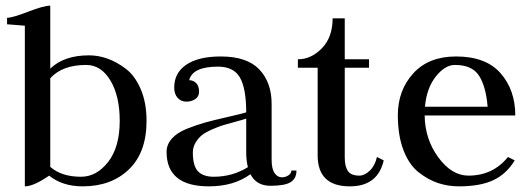

<svg xmlns="http://www.w3.org/2000/svg" viewBox="-20 -650 1883 680"><path d="M68 -559Q6 -564 5 -564V-587Q24 -587 79.5 -608.5Q135 -630 158 -630V-407Q207 -454 295 -454Q328 -454 360.5 -442.5Q393 -431 425.5 -406.5Q458 -382 478.5 -334Q499 -286 499 -222Q499 -110 436.5 -50Q374 10 273 10Q201 10 154 -28Q99 10 68 10ZM158 -373V-59Q198 -24 267 -24Q322 -24 363 -76.5Q404 -129 404 -222Q404 -310 371 -365Q338 -420 285 -420Q201 -420 158 -373Z M650 -366Q664 -366 674.5 -356Q685 -346 685 -325Q685 -308 671.5 -299Q658 -290 640 -290Q621 -290 609 -303.5Q597 -317 597 -340Q597 -392 640 -421Q683 -450 762 -450Q855 -450 898.5 -404Q942 -358 942 -282V-84Q942 -52 952.5 -37Q963 -22 978 -22Q991 -22 1001.5 -29Q1012 -36 1012 -46H1030Q1030 -18 1009.5 -5Q989 8 938 8Q888 8 867 -33Q808 10 720 10Q570 10 570 -112Q570 -138 588.5 -159Q607 -180 642 -194Q677 -208 708 -216.5Q739 -225 785.5 -235.5Q832 -246 852 -252Q852 -336 830 -375Q808 -414 752 -414Q662 -414 650 -366ZM858 -58Q852 -80 852 -112V-230Q841 -226 814.5 -219Q788 -212 771.5 -207Q755 -202 732 -192Q709 -182 696 -172Q683 -162 673 -145.5Q663 -129 663 -110Q663 -62 681.5 -43Q700 -24 737 -24Q803 -24 858 -58Z M1201 -585V-440H1287V-410H1201V-92Q1201 -61 1212 -44.5Q1223 -28 1253 -28Q1271 -28 1289.5 -45.5Q1308 -63 1315 -94L1339 -82Q1318 10 1219 10Q1105 10 1105 -100V-410H1035V-440Q1082 -440 1120 -479Q1158 -518 1158 -585Z M1484 -241Q1485 -157 1532.5 -92.5Q1580 -28 1639 -28Q1726 -28 1779 -94L1803 -82Q1774 -34 1727.5 -12Q1681 10 1605 10Q1567 10 1532 -1.5Q1497 -13 1463 -39.5Q1429 -66 1409 -118Q1389 -170 1389 -242Q1389 -330 1443.5 -390Q1498 -450 1595 -450Q1701 -450 1753 -390.5Q1805 -331 1805 -241ZM1485 -272H1707Q1701 -344 1676.5 -382Q1652 -420 1591 -420Q1556 -420 1523.5 -379Q1491 -338 1485 -272Z"/></svg>

Font: Judson
Style: Regular
Weight: 400
Version: Version 20110429